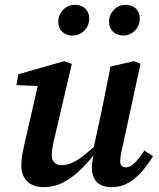

<svg xmlns="http://www.w3.org/2000/svg" viewBox="-20 -760 658 794"><path d="M160 14Q131 14 110.5 3Q90 -8 79 -28Q68 -48 68 -74Q68 -99 73.5 -128Q79 -157 85 -182L143 -434L170 -403L48 -408L56 -453L245 -507L277 -496L208 -201Q204 -185 201 -170.5Q198 -156 196 -143.5Q194 -131 194 -119Q194 -99 205 -88Q216 -77 235 -77Q257 -77 279 -87Q301 -97 328 -118.5Q355 -140 391 -173L397 -125H373Q339 -82 305.5 -51Q272 -20 236.5 -3Q201 14 160 14ZM441 14Q402 14 381 -6.5Q360 -27 360 -67Q360 -81 362.5 -95.5Q365 -110 369 -129H363L402 -309Q411 -353 419.5 -397Q428 -441 437 -485L534 -507L561 -496L488 -159Q483 -139 480 -121Q477 -103 477 -92Q477 -81 483 -74.5Q489 -68 500 -68Q517 -68 534 -83.5Q551 -99 577 -137L613 -114Q592 -80 567 -51Q542 -22 511 -4Q480 14 441 14ZM279 -613Q254 -613 237.5 -628.5Q221 -644 221 -669Q221 -699 241 -719.5Q261 -740 291 -740Q316 -740 332.5 -724.5Q349 -709 349 -684Q349 -654 329 -633.5Q309 -613 279 -613ZM489 -613Q465 -613 448 -628.5Q431 -644 431 -669Q431 -699 451 -719.5Q471 -740 500 -740Q526 -740 542 -724.5Q558 -709 558 -684Q558 -654 538 -633.5Q518 -613 489 -613Z"/></svg>

Font: Source Serif 4 SemiBold
Style: Italic
Weight: 600
Italic angle: -12°
Designer: Frank Grießhammer
Foundry: Adobe Systems Incorporated
Version: Version 4.004;hotconv 1.0.116;makeotfexe 2.5.65601